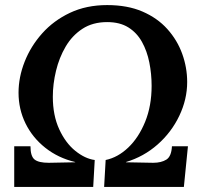

<svg xmlns="http://www.w3.org/2000/svg" viewBox="-20 -736 809 756"><path d="M36 0V-160H100Q100 -121 116 -108Q132 -95 172 -95L276 -97V-98Q209 -114 158.5 -154Q108 -194 80.5 -250Q53 -306 53 -371Q53 -432 77 -493Q101 -554 146 -604.5Q191 -655 255.5 -685.5Q320 -716 402 -716Q482 -716 541 -690.5Q600 -665 639 -621.5Q678 -578 697.5 -524Q717 -470 717 -413Q717 -345 686 -280Q655 -215 600.5 -167Q546 -119 476 -98V-97L583 -95Q615 -95 635 -107.5Q655 -120 657 -160H720L704 0H390L396 -106Q444 -116 485 -155Q526 -194 551.5 -256.5Q577 -319 577 -398Q577 -445 568 -490Q559 -535 539 -571Q519 -607 485.5 -628Q452 -649 402 -649Q345 -649 304.5 -622.5Q264 -596 238.5 -552.5Q213 -509 200.5 -457Q188 -405 188 -355Q188 -282 213 -227.5Q238 -173 276.5 -142Q315 -111 353 -106L347 0Z"/></svg>

Font: Lora Italic
Style: Italic
Weight: 400
Italic angle: -3°
Designer: Olga Karpushina, Alexei Vanyashin (Cyrillic)
Foundry: Cyreal
Version: Version 2.210; ttfautohint (v1.8.1.43-b0c9)